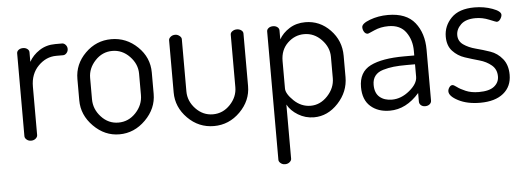

<svg xmlns="http://www.w3.org/2000/svg" viewBox="-48 -612 2679 977"><g transform="rotate(-5 1292.0 -123.5)"><path d="M295 -419H260Q208 -419 168 -378.5Q128 -338 128 -273V-26Q128 -16 118.5 -8Q109 0 95 0Q82 0 72.5 -8Q63 -16 63 -26V-449Q63 -459 72 -466Q81 -473 95 -473Q108 -473 117 -466Q126 -459 126 -449V-400Q144 -433 179 -456Q214 -479 260 -479H295Q305 -479 313 -470Q321 -461 321 -449Q321 -437 313 -428Q305 -419 295 -419Z M737 -292V-183Q737 -108 679.5 -50.5Q622 7 546 7Q471 7 414 -50.5Q357 -108 357 -183V-292Q357 -368 413 -423.5Q469 -479 546 -479Q623 -479 680 -424Q737 -369 737 -292ZM672 -183V-292Q672 -341 634.5 -380Q597 -419 546 -419Q495 -419 458.5 -380Q422 -341 422 -292V-183Q422 -132 458.5 -92.5Q495 -53 546 -53Q598 -53 635 -92.5Q672 -132 672 -183Z M1029 7Q951 7 895 -49.5Q839 -106 839 -181V-448Q839 -457 848.5 -465Q858 -473 872 -473Q884 -473 894 -465Q904 -457 904 -448V-181Q904 -131 941 -92Q978 -53 1029 -53Q1080 -53 1117 -92Q1154 -131 1154 -181V-449Q1154 -459 1164 -466Q1174 -473 1187 -473Q1200 -473 1209.5 -466Q1219 -459 1219 -449V-181Q1219 -106 1162.5 -49.5Q1106 7 1029 7Z M1372 -473Q1385 -473 1394 -466Q1403 -459 1403 -449V-403Q1421 -435 1456 -457Q1491 -479 1537 -479Q1611 -479 1664 -424Q1717 -369 1717 -292V-183Q1717 -108 1663.5 -50.5Q1610 7 1540 7Q1496 7 1459 -15.5Q1422 -38 1405 -70V207Q1405 216 1395.5 224Q1386 232 1372 232Q1359 232 1349.5 224Q1340 216 1340 207V-449Q1340 -459 1349 -466Q1358 -473 1372 -473ZM1652 -183V-292Q1652 -341 1614.5 -380Q1577 -419 1526 -419Q1478 -419 1441.5 -384Q1405 -349 1405 -292V-152Q1405 -125 1442.5 -89Q1480 -53 1528 -53Q1577 -53 1614.5 -93Q1652 -133 1652 -183Z M1959 -479Q2053 -479 2096.5 -424.5Q2140 -370 2140 -286V-26Q2140 -15 2131 -7.5Q2122 0 2108 0Q2095 0 2086.5 -7.5Q2078 -15 2078 -26V-70Q2011 7 1927 7Q1867 7 1829 -26.5Q1791 -60 1791 -125Q1791 -202 1850.5 -232Q1910 -262 2024 -262H2075V-286Q2075 -341 2046 -381.5Q2017 -422 1957 -422Q1917 -422 1884.5 -407.5Q1852 -393 1850 -393Q1838 -393 1831 -404Q1824 -415 1824 -428Q1824 -447 1867 -463Q1910 -479 1959 -479ZM2075 -153V-217H2033Q1993 -217 1965.5 -214Q1938 -211 1911 -203Q1884 -195 1870 -177Q1856 -159 1856 -131Q1856 -89 1880 -68.5Q1904 -48 1943 -48Q1990 -48 2032.5 -83Q2075 -118 2075 -153Z M2387 -48Q2440 -48 2465 -68Q2490 -88 2490 -119Q2490 -155 2464.5 -176.5Q2439 -198 2403 -208Q2367 -218 2330.5 -230Q2294 -242 2268.5 -269.5Q2243 -297 2243 -343Q2243 -398 2282.5 -438.5Q2322 -479 2401 -479Q2450 -479 2492.5 -463.5Q2535 -448 2535 -430Q2535 -420 2527 -408Q2519 -396 2508 -396Q2505 -396 2471 -410Q2437 -424 2402 -424Q2352 -424 2327 -400Q2302 -376 2302 -346Q2302 -315 2327.5 -297Q2353 -279 2389.5 -269.5Q2426 -260 2462.5 -247.5Q2499 -235 2524.5 -203.5Q2550 -172 2550 -122Q2550 -62 2507.5 -27.5Q2465 7 2389 7Q2323 7 2277.5 -16.5Q2232 -40 2232 -65Q2232 -75 2239 -85Q2246 -95 2255 -95Q2262 -95 2277 -83.5Q2292 -72 2320 -60Q2348 -48 2387 -48Z"/></g></svg>

Font: Dosis
Style: Regular
Weight: 400
Designer: Edgar Tolentino, Pablo Impallari, Igino Marini
Foundry: Edgar Tolentino, Pablo Impallari, Igino Marini
Version: Version 1.007